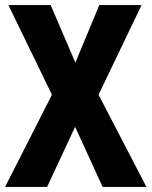

<svg xmlns="http://www.w3.org/2000/svg" viewBox="-21 -734 595 754"><path d="M554 0H382L274 -236L164 0H-1L183 -362L12 -714H178L275 -488L369 -714H535L366 -362Z"/></svg>

Font: Noto Sans Kannada Condensed ExtraBold
Style: Regular
Weight: 800
Width: 3
Designer: Jelle Bosma - Monotype Design Team
Foundry: Monotype Imaging Inc.
Version: Version 2.005; ttfautohint (v1.8.4.7-5d5b)